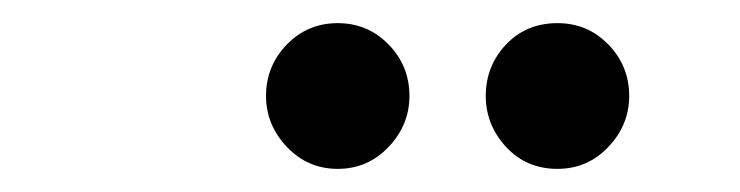

<svg xmlns="http://www.w3.org/2000/svg" viewBox="-20 -710 640 166"><path d="M462 -564Q435 -564 417.5 -583Q400 -602 400 -627Q400 -653 417.5 -671.5Q435 -690 462 -690Q488 -690 506 -671.5Q524 -653 524 -627Q524 -602 506 -583Q488 -564 462 -564ZM272 -564Q246 -564 228 -583Q210 -602 210 -627Q210 -653 228 -671.5Q246 -690 272 -690Q298 -690 316 -671.5Q334 -653 334 -627Q334 -602 316 -583Q298 -564 272 -564Z"/></svg>

Font: DM Mono Medium
Style: Italic
Weight: 500
Italic angle: -10°
Designer: Colophon Foundry
Foundry: Colophon Foundry
Version: Version 1.000; ttfautohint (v1.8.2.53-6de2)